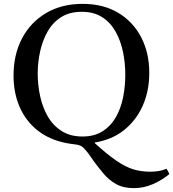

<svg xmlns="http://www.w3.org/2000/svg" viewBox="-20 -731 896 993"><path d="M323 9Q236 -8 175 -56Q114 -104 82 -177Q50 -250 50 -340Q50 -449 94 -532.5Q138 -616 218.5 -663.5Q299 -711 407 -711Q514 -711 591 -665Q668 -619 710 -538.5Q752 -458 752 -354Q752 -261 718.5 -185Q685 -109 622 -58.5Q559 -8 470 6V9Q535 68 582.5 100.5Q630 133 670.5 145Q711 157 756 157Q778 157 798.5 154Q819 151 841 142Q849 153 856 169Q819 200 771.5 221Q724 242 672 242Q618 242 580.5 221Q543 200 515.5 167Q488 134 463 100Q453 86 444 72.5Q435 59 424 47Q409 28 396 22.5Q383 17 366.5 15.5Q350 14 323 9ZM628 -344Q628 -405 616 -463Q604 -521 577.5 -568Q551 -615 508 -642.5Q465 -670 403 -670Q340 -670 296.5 -642.5Q253 -615 226.5 -568.5Q200 -522 187.5 -465Q175 -408 175 -350Q175 -292 187.5 -234Q200 -176 227 -129Q254 -82 298.5 -53.5Q343 -25 406 -25Q468 -25 510.5 -52Q553 -79 579 -124.5Q605 -170 616.5 -227Q628 -284 628 -344Z"/></svg>

Font: Tiro Bangla
Style: Regular
Weight: 400
Designer: Bangla: John Hudson & Fiona Ross. Latin: John Hudson.
Foundry: Tiro Typeworks Ltd.
Version: Version 1.60